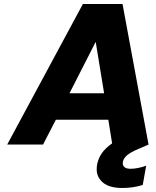

<svg xmlns="http://www.w3.org/2000/svg" viewBox="-20 -722 777 959"><path d="M633 121Q665 121 710 106L693 202Q643 217 592 217Q527 217 495 190.5Q463 164 463 124Q463 112 465 100Q471 69 488.5 43.5Q506 18 540 -6L521 -124H259L195 0H16L394 -702H592L722 0L671 22Q631 39 614 54Q597 69 594 86Q593 90 593 93Q593 105 602 113Q611 121 633 121ZM500 -256 458 -513 327 -256Z"/></svg>

Font: Fz Poppins
Style: Bold Italic
Weight: 700
Italic angle: -10°
Designer: Ninad Kale (Devanagari), Jonny Pinhorn (Latin)
Foundry: Indian Type Foundry
Version: Vit hóa bi Vntype.Com & FontZin.Com